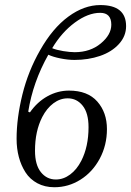

<svg xmlns="http://www.w3.org/2000/svg" viewBox="-20 -747 528 774"><path d="M46.9 -187.5Q46.9 -271 70.3 -366Q93.8 -460.9 141.6 -544.4Q191.9 -633.3 255.4 -679.9Q318.8 -726.6 384.3 -726.6Q488.3 -726.6 488.3 -641.6Q488.3 -601.1 459.2 -569.3Q430.2 -537.6 383.1 -521.5Q335.9 -505.4 280.3 -505.4Q253.9 -505.4 223.6 -511.5Q193.4 -517.6 174.8 -526.4Q112.8 -416.5 93.8 -296.9L100.6 -293.9Q130.4 -336.4 171.6 -359.1Q212.9 -381.8 257.8 -381.8Q333.5 -381.8 372.3 -337.6Q411.1 -293.5 411.1 -226.6Q411.1 -161.6 382.1 -107.4Q353 -53.2 304.4 -22.7Q255.9 7.8 199.2 7.8Q160.6 7.8 130.6 -8.3Q100.6 -24.4 82.8 -52.2Q64.9 -80.1 55.9 -114.3Q46.9 -148.4 46.9 -187.5ZM121.1 -139.6Q121.1 -82.5 144.8 -53Q168.5 -23.4 205.1 -23.4Q235.8 -23.4 262.7 -43.5Q289.6 -63.5 307.6 -98.6Q336.9 -155.8 336.9 -234.4Q336.9 -291.5 313.2 -321Q289.6 -350.6 252.9 -350.6Q222.2 -350.6 195.3 -330.6Q168.5 -310.5 150.4 -275.4Q121.1 -218.3 121.1 -139.6ZM190.4 -552.7Q208 -545.4 235.1 -541Q262.2 -536.6 281.2 -536.6Q343.8 -536.6 386.2 -571.8Q428.7 -606.9 428.7 -647.5Q428.7 -695.3 383.8 -695.3Q335 -695.3 281.7 -656Q228.5 -616.7 190.4 -552.7Z"/></svg>

Font: Theano Modern
Style: Regular
Weight: 400
Designer: Alexey Kryukov
Version: Version 2.00